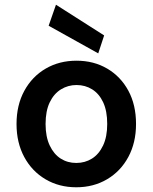

<svg xmlns="http://www.w3.org/2000/svg" viewBox="-20 -781 647 813"><path d="M303 12Q230 12 172.5 -22Q115 -56 82.5 -116.5Q50 -177 50 -256Q50 -336 83 -396.5Q116 -457 173.5 -490.5Q231 -524 304 -524Q377 -524 434 -490.5Q491 -457 523.5 -397Q556 -337 556 -256Q556 -177 523.5 -116.5Q491 -56 433.5 -22Q376 12 303 12ZM303 -91Q340 -91 369.5 -109.5Q399 -128 416.5 -165Q434 -202 434 -256Q434 -311 417 -347.5Q400 -384 370.5 -402.5Q341 -421 304 -421Q268 -421 238 -402.5Q208 -384 190.5 -347.5Q173 -311 173 -256Q173 -202 190.5 -165Q208 -128 237 -109.5Q266 -91 303 -91ZM396 -555 186 -672 217 -761 421 -631Z"/></svg>

Font: DM Sans 12pt SemiBold
Style: Regular
Weight: 600
Version: Version 4.004;gftools[0.9.30]